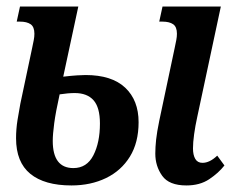

<svg xmlns="http://www.w3.org/2000/svg" viewBox="-20 -556 723 586"><path d="M549 10Q496 10 475 -19.5Q454 -49 454 -87Q454 -107 456.5 -130Q459 -153 466 -187L513 -409Q516 -423 518 -433.5Q520 -444 520 -453Q520 -474 508.5 -482Q497 -490 476 -490H466L476 -536H654L582 -199Q576 -172 572.5 -146.5Q569 -121 569 -103Q569 -83 576 -71Q583 -59 598 -59Q620 -59 643 -81L665 -51Q647 -28 618.5 -9Q590 10 549 10ZM198 10Q116 10 72.5 -25.5Q29 -61 29 -134Q29 -162 33.5 -190Q38 -218 42 -239L78 -409Q81 -423 83 -433.5Q85 -444 85 -453Q85 -474 73.5 -482Q62 -490 41 -490H31L41 -536H219L173 -322Q199 -325 215.5 -326Q232 -327 241 -327Q321 -327 362 -288.5Q403 -250 403 -183Q403 -121 376.5 -78Q350 -35 303.5 -12.5Q257 10 198 10ZM204 -43Q245 -43 265 -82Q285 -121 285 -179Q285 -228 265.5 -250Q246 -272 208 -272Q188 -272 162 -268Q150 -214 145.5 -180Q141 -146 141 -126Q141 -43 204 -43Z"/></svg>

Font: Noto Serif ExtraCondensed SemiBold
Style: Italic
Weight: 600
Width: 2
Italic angle: -12°
Designer: Monotype Design Team
Foundry: Monotype Imaging Inc.
Version: Version 2.013